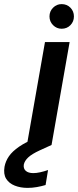

<svg xmlns="http://www.w3.org/2000/svg" viewBox="-108 -706 382 935"><path d="M23 0 111 -501H231L143 0ZM192 -566Q168 -566 150.5 -583.5Q133 -601 133 -626Q133 -651 150.5 -668.5Q168 -686 192 -686Q218 -686 235 -668.5Q252 -651 252 -626Q252 -601 235 -583.5Q218 -566 192 -566ZM26 209Q-8 209 -36 198Q-64 187 -78 164.5Q-92 142 -86 106Q-81 79 -64.5 55Q-48 31 -14.5 8Q19 -15 74 -37L126 -57L143 0L86 26Q47 44 29.5 60.5Q12 77 8 95Q5 115 17.5 126Q30 137 54 137Q69 137 87.5 133Q106 129 126 122L114 195Q94 201 71.5 205Q49 209 26 209Z"/></svg>

Font: DM Sans 17pt SemiBold
Style: Italic
Weight: 600
Italic angle: -10°
Version: Version 4.004;gftools[0.9.30]